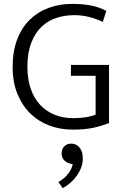

<svg xmlns="http://www.w3.org/2000/svg" viewBox="-20 -658 639 988"><path d="M351 -638Q405 -638 447 -630Q489 -622 527 -602L509 -545Q473 -562 437.5 -571Q402 -580 362 -580Q314 -580 270.5 -566Q227 -552 194 -520.5Q161 -489 141 -438Q121 -387 121 -314Q121 -251 138 -201.5Q155 -152 186.5 -118.5Q218 -85 261 -67.5Q304 -50 357 -50Q395 -50 423.5 -55Q452 -60 472 -68V-268H345V-324H541V-25Q504 -10 460.5 -0.5Q417 9 354 9Q290 9 234 -12Q178 -33 136 -74Q94 -115 69.5 -175Q45 -235 45 -314Q45 -393 68 -454Q91 -515 132 -555.5Q173 -596 229 -617Q285 -638 351 -638ZM342 184Q326 181 311.5 168Q297 155 297 131Q297 110 310.5 95.5Q324 81 347 81Q357 81 367.5 85Q378 89 386.5 98Q395 107 400.5 121.5Q406 136 406 158Q406 181 398 203Q390 225 376 245Q362 265 343 282Q324 299 303 310L280 279Q309 263 329.5 237.5Q350 212 354 187Z"/></svg>

Font: Mukta Malar Light
Style: Regular
Weight: 300
Designer: Aadarsh Rajan, Girish Dalvi, Yashodeep Gholap
Foundry: Ek Type
Version: Version 2.538;PS 1.000;hotconv 16.6.51;makeotf.lib2.5.65220;